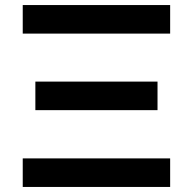

<svg xmlns="http://www.w3.org/2000/svg" viewBox="-20 -740 764 760"><path d="M70 -607H653.5V-720H70ZM70 0H653.5V-113H70ZM120 -304H603.5V-417H120Z"/></svg>

Font: Eudonet
Style: Bold
Weight: 700
Designer: Mikhail Sharanda
Foundry: Mikhail Sharanda
Version: Version 4.503;Glyphs 3.1.2 (3151)